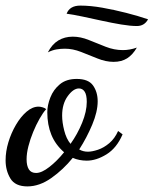

<svg xmlns="http://www.w3.org/2000/svg" viewBox="-31 -634 549 686"><path d="M67 32Q23 32 6 3.5Q-11 -25 -11 -61Q-11 -93 -1 -126Q9 -159 26 -188Q43 -217 64 -235Q85 -253 107 -253Q113 -253 121.5 -250.5Q130 -248 134 -244Q123 -232 110.5 -210Q98 -188 87.5 -162.5Q77 -137 70.5 -111.5Q64 -86 64 -65Q64 -42 72 -29Q80 -16 98 -16Q118 -16 145.5 -37.5Q173 -59 198 -90Q167 -117 152.5 -152.5Q138 -188 138 -233Q138 -258 149 -286Q160 -314 183 -333Q206 -352 243 -352Q285 -352 301.5 -328.5Q318 -305 318 -272Q318 -235 298.5 -188.5Q279 -142 252 -100Q266 -92 283 -92Q298 -92 319 -99Q340 -106 359.5 -122.5Q379 -139 391 -166L407 -154Q386 -105 349.5 -82.5Q313 -60 279 -60Q266 -60 253 -62.5Q240 -65 229 -70Q195 -28 152.5 2Q110 32 67 32ZM221 -120Q246 -155 262.5 -195.5Q279 -236 279 -270Q279 -295 271.5 -306.5Q264 -318 251 -318Q231 -318 211 -290.5Q191 -263 191 -221Q191 -197 198.5 -167.5Q206 -138 221 -120ZM375 -413Q347 -413 317.5 -425Q288 -437 258.5 -448.5Q229 -460 201 -460Q186 -460 171 -457.5Q156 -455 140 -447Q155 -476 177.5 -489.5Q200 -503 229 -503Q257 -503 286.5 -491Q316 -479 346.5 -467Q377 -455 408 -455Q433 -455 458 -464Q443 -438 423 -425.5Q403 -413 375 -413ZM458 -541Q435 -541 402 -546.5Q369 -552 332.5 -560Q296 -568 263 -575Q230 -582 207 -585Q218 -614 256 -614Q292 -614 334.5 -606.5Q377 -599 420 -588Q463 -577 498 -565Q485 -541 458 -541Z"/></svg>

Font: Dancing Script SemiBold
Style: Regular
Weight: 600
Designer: Pablo Impallari
Foundry: Pablo Impallari
Version: Version 2.001